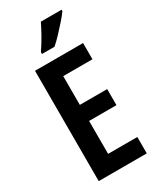

<svg xmlns="http://www.w3.org/2000/svg" viewBox="-233 -1006 887 1076"><g transform="rotate(-30 210.5 -468.0)"><path d="M378 0H67V-714H378V-609H189V-423H366V-319H189V-106H378ZM367 -927Q353 -907 329 -879.5Q305 -852 278.5 -824Q252 -796 229 -776H148V-788Q175 -828 196 -865.5Q217 -903 233 -936H367Z"/></g></svg>

Font: Noto Sans Bengali ExtraCondensed SemiBold
Style: Regular
Weight: 600
Width: 2
Designer: Joana Ranito - Universal Thirst; Jelle Bosma - Monotype Design Team
Foundry: Universal Thirst ehf.
Version: Version 3.000; ttfautohint (v1.8.4.7-5d5b)